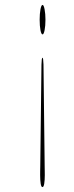

<svg xmlns="http://www.w3.org/2000/svg" viewBox="-20 -604 300 781"><path d="M152.7 157Q147.7 157 145.5 143.2Q143.3 129.5 143.3 108Q143.3 100.5 143.4 90.8Q143.6 81 143.8 71.5L148.7 -341Q149.3 -369 152.7 -369Q156.2 -369 156.9 -341.5L161.7 71.5Q161.9 81 162 90.8Q162.2 100.5 162.2 108Q162.2 129.5 159.9 143.2Q157.7 157 152.7 157ZM153.1 -584Q157.9 -584 161.4 -566Q164.9 -548 164.9 -524Q164.9 -498.5 161.4 -481.2Q157.9 -464 153.1 -464Q148 -464 144.6 -481.2Q141.3 -498.5 141.3 -524Q141.3 -548 144.6 -566Q148 -584 153.1 -584Z"/></svg>

Font: Fraunces 9pt Soft Light
Style: Regular
Weight: 300
Version: Version 1.000;[0bf87f6ff]